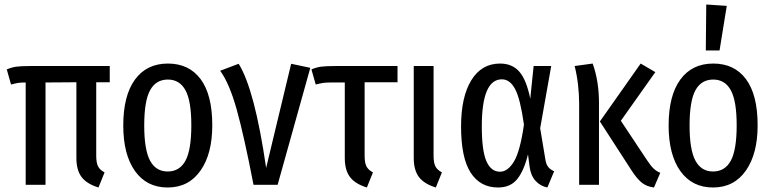

<svg xmlns="http://www.w3.org/2000/svg" viewBox="-20 -820 3427 852"><path d="M407 -455V-129Q407 -98 415 -82Q423 -66 444 -55L417 12Q365 -4 342 -34.5Q319 -65 319 -119V-455L182 -454V0H94V-454Q72 -454 60 -452Q48 -450 29 -445L10 -512Q31 -521 51.5 -524Q72 -527 116 -527H467V-455Z M922 -264Q922 -137 869.5 -62.5Q817 12 724 12Q631 12 579 -61Q527 -134 527 -263Q527 -396 579 -467Q631 -538 725 -538Q819 -538 870.5 -468.5Q922 -399 922 -264ZM620 -263Q620 -155 646 -107Q672 -59 724 -59Q777 -59 803 -107Q829 -155 829 -264Q829 -372 803 -419.5Q777 -467 725 -467Q672 -467 646 -419.5Q620 -372 620 -263Z M1161 -75 1272 -537 1357 -519 1212 0H1105Q1063 -217 1030.5 -333.5Q998 -450 957 -506L1039 -537Q1110 -424 1161 -75Z M1598 -455V-129Q1598 -98 1606 -82Q1614 -66 1635 -55L1608 12Q1556 -4 1533 -34.5Q1510 -65 1510 -119V-454H1449Q1426 -454 1413.5 -452Q1401 -450 1381 -445L1362 -512Q1383 -521 1403.5 -524Q1424 -527 1468 -527H1744V-455Z M1904 -129Q1904 -98 1912 -82Q1920 -66 1941 -55L1914 12Q1862 -4 1839 -34.5Q1816 -65 1816 -119V-527H1904Z M2333 -382 2348 -527H2426L2377 -251L2400 -113Q2403 -92 2412 -80Q2421 -68 2439 -60L2409 12Q2378 6 2356.5 -17.5Q2335 -41 2330 -81L2323 -135Q2305 -62 2275 -25Q2245 12 2190 12Q2111 12 2068.5 -54Q2026 -120 2026 -259Q2026 -390 2071.5 -464Q2117 -538 2199 -538Q2253 -538 2284.5 -502Q2316 -466 2333 -382ZM2118 -259Q2118 -151 2138.5 -104.5Q2159 -58 2199 -58Q2233 -58 2260.5 -103Q2288 -148 2305 -267Q2289 -381 2266 -424.5Q2243 -468 2207 -468Q2118 -468 2118 -259Z M2638 -363V0H2550V-357Q2550 -447 2530 -527L2610 -538Q2638 -460 2638 -363ZM2735 -284 2852 -108Q2867 -85 2880 -72.5Q2893 -60 2910 -53L2882 12Q2850 8 2828.5 -9Q2807 -26 2783 -63L2642 -281L2823 -538L2888 -500Z M3342 -264Q3342 -137 3289.5 -62.5Q3237 12 3144 12Q3051 12 2999 -61Q2947 -134 2947 -263Q2947 -396 2999 -467Q3051 -538 3145 -538Q3239 -538 3290.5 -468.5Q3342 -399 3342 -264ZM3040 -263Q3040 -155 3066 -107Q3092 -59 3144 -59Q3197 -59 3223 -107Q3249 -155 3249 -264Q3249 -372 3223 -419.5Q3197 -467 3145 -467Q3092 -467 3066 -419.5Q3040 -372 3040 -263ZM3205 -794 3173 -596H3112L3114 -800Z"/></svg>

Font: Fira Sans Compressed
Style: Regular
Weight: 400
Width: 1
Designer: bBox Type GmbH & Carrois Corporate GbR & Edenspiekermann AG
Foundry: bBox Type GmbH & Carrois Corporate GbR & Edenspiekermann AG
Version: Version 4.301